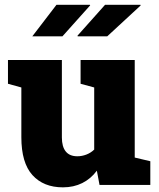

<svg xmlns="http://www.w3.org/2000/svg" viewBox="-20 -782 671 812"><path d="M246.1 10.3Q164.1 10.3 117.2 -41.5Q70.3 -93.3 70.3 -201.7V-412.1L13.7 -427.7V-528.3H70.3H241.7V-200.7Q241.7 -161.6 258.1 -141.4Q274.4 -121.1 307.1 -121.1Q326.2 -121.1 345 -128.2Q363.8 -135.3 378.4 -149.4V-412.1L320.8 -427.7V-528.3H378.4H549.8V-115.7L615.7 -100.1V0H400.9L389.6 -60.1Q364.3 -25.9 327.9 -7.8Q291.5 10.3 246.1 10.3ZM308.6 -628.4 307.6 -630.9 424.3 -761.7H574.2L574.7 -758.8L433.6 -628.4ZM120.1 -628.4H116.7L218.8 -761.7H360.4L361.3 -759.3L244.1 -628.4Z"/></svg>

Font: Roboto Slab LO Black
Style: Regular
Weight: 900
Designer: Google
Version: Version 2.000